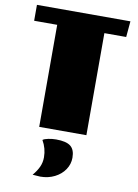

<svg xmlns="http://www.w3.org/2000/svg" viewBox="-100 -725 759 1058"><g transform="rotate(10 280.0 -195.5)"><path d="M19 0ZM542 -660 534 -571H412V0H148V-571H19V-660ZM358 136Q358 172 337.5 202.5Q317 233 281 251Q245 269 201 269Q194 269 158 266Q180 240 191.5 215Q203 190 203 161Q203 111 178 68Q186 61 208.5 56.5Q231 52 252 52Q309 52 333.5 71.5Q358 91 358 136Z"/></g></svg>

Font: Sansita Black
Style: Regular
Weight: 900
Designer: Pablo Cosgaya
Foundry: Omnibus-Type
Version: Version 1.006; ttfautohint (v1.5)